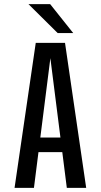

<svg xmlns="http://www.w3.org/2000/svg" viewBox="-20 -907 490 927"><path d="M115.1 -243.1H331.3V-172.6H115.1ZM302.6 0 221.7 -638H224.7L143.9 0H50.3L152.6 -700H293.9L396.1 0ZM333.4 -747.5H258.3L117.4 -887.1H222.1Z"/></svg>

Font: League Mono Thin Condensed
Style: Regular
Weight: 100
Width: 1
Designer: Tyler Finck
Foundry: The League of Moveable Type / Tyler Finck
Version: Version 2.300;RELEASE